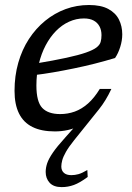

<svg xmlns="http://www.w3.org/2000/svg" viewBox="-20 -528 542 786"><path d="M385.5 -81 283.5 46Q261 74 249.8 94Q238.5 114 234.8 128.2Q231 142.5 231 153.5Q231 170 241.5 179.5Q252 189 272 189Q286.5 189 301 185Q315.5 181 337.5 168L339 196.5Q306.5 220.5 282.5 229.2Q258.5 238 232.5 238Q199.5 238 183.2 220.2Q167 202.5 167 176Q167 159 173 140.8Q179 122.5 196 97.5Q213 72.5 247 35L300 -24.5L308 -14Q284 -1.5 258 4.2Q232 10 204.5 10Q149.5 10 112.8 -8.2Q76 -26.5 57.8 -63.5Q39.5 -100.5 39.5 -156Q39.5 -217.5 54.8 -271Q70 -324.5 98.2 -368Q126.5 -411.5 164.8 -442.8Q203 -474 248.5 -490.8Q294 -507.5 344.5 -507.5Q393.5 -507.5 423.5 -491.2Q453.5 -475 467 -447.8Q480.5 -420.5 480.5 -387.5Q480.5 -362 472.2 -335.8Q464 -309.5 451 -290.5Q409.5 -278 367 -267.2Q324.5 -256.5 282 -247.8Q239.5 -239 198.8 -232Q158 -225 120.5 -220.5L123.5 -267.5Q201.5 -280.5 252 -291.5Q302.5 -302.5 331.8 -312.8Q361 -323 374.8 -333.5Q388.5 -344 392 -356.2Q395.5 -368.5 395.5 -384Q395.5 -405 387.2 -420.2Q379 -435.5 363.2 -444Q347.5 -452.5 323.5 -452.5Q292 -452.5 262.8 -439.2Q233.5 -426 209.2 -401.2Q185 -376.5 167 -342.5Q149 -308.5 139 -266.8Q129 -225 129 -178Q129 -111.5 153 -86.2Q177 -61 226.5 -61Q257.5 -61 286 -71.2Q314.5 -81.5 340.2 -104.2Q366 -127 388.5 -164H436Q424.5 -139.5 412 -119Q399.5 -98.5 385.5 -81Z"/></svg>

Font: Newsreader 8pt
Style: Italic
Weight: 400
Italic angle: -17°
Version: Version 1.003